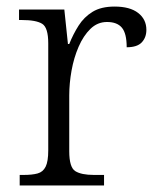

<svg xmlns="http://www.w3.org/2000/svg" viewBox="-20 -565 481 585"><path d="M40 0V-32H52Q78 -32 94.5 -36.5Q111 -41 119 -57Q127 -73 127 -107V-433Q127 -481 108.5 -492.5Q90 -504 47 -504H38V-536H176L187 -431H191Q203 -461 219.5 -487Q236 -513 262 -529Q288 -545 329 -545Q376 -545 401 -525.5Q426 -506 426 -474Q426 -451 412 -436Q398 -421 366 -421Q366 -463 351.5 -480.5Q337 -498 306 -498Q277 -498 255.5 -477Q234 -456 219.5 -422.5Q205 -389 198 -350Q191 -311 191 -274V-104Q191 -55 209.5 -43.5Q228 -32 266 -32H297V0Z"/></svg>

Font: Noto Serif Tamil Light
Style: Regular
Weight: 300
Designer: Indian Type Foundry, Tom Grace, and the Monotype Design Team
Foundry: Monotype Imaging Inc.
Version: Version 2.004; ttfautohint (v1.8.4.7-5d5b)